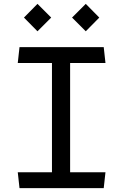

<svg xmlns="http://www.w3.org/2000/svg" viewBox="-20 -974 640 994"><path d="M81 0 72 -82H249V-648H72L81 -730H517L526 -648H343V-82H526L517 0ZM104 -883 174 -954 245 -883 174 -812ZM353 -883 424 -954 494 -883 424 -812Z"/></svg>

Font: Moralerspace Krypton JPDOC
Style: Regular
Weight: 400
Version: v0.0.6; ttfautohint (v1.8.4.7-5d5b-dirty) -l 6 -r 45 -G 200 